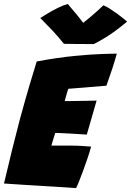

<svg xmlns="http://www.w3.org/2000/svg" viewBox="-38 -933 656 960"><path d="M342.5 7.5Q297.5 4.5 252.5 1.5Q207.5 -1.5 162.5 -4Q117.5 -6.5 72.2 -9.5Q27 -12.5 -18 -15.5Q2.5 -103.5 22.5 -184.2Q42.5 -265 61 -335Q89 -438 111.5 -513.5Q134 -589 145.5 -625.5Q248 -645 333.8 -653.2Q419.5 -661.5 476 -663.2Q532.5 -665 546 -665Q535.5 -626 522.5 -586.8Q509.5 -547.5 494 -504.5L303.5 -489Q301.5 -485 297.8 -471.8Q294 -458.5 290.5 -445.5Q287 -432.5 285.5 -427.5Q305.5 -427.5 334.5 -428Q363.5 -428.5 393.5 -429Q423.5 -429.5 445 -430L396 -260Q388 -260.5 365.2 -262Q342.5 -263.5 315.8 -265Q289 -266.5 267 -267.5Q245 -268.5 238.5 -268.5Q236 -262 232 -248.8Q228 -235.5 224.2 -223Q220.5 -210.5 219 -205H313.5Q344.5 -205 372 -203.2Q399.5 -201.5 417.5 -200Q411 -175 400 -142.5Q389 -110 377.2 -78.2Q365.5 -46.5 356 -23Q346.5 0.5 342.5 7.5ZM479 -906.5Q494 -900.5 512.8 -888.5Q531.5 -876.5 549.8 -863Q568 -849.5 581.2 -838.8Q594.5 -828 597.5 -825Q535 -773 491.2 -746.5Q447.5 -720 430.5 -712.5Q418.5 -712.5 390.2 -712.8Q362 -713 331.5 -713.2Q301 -713.5 281.5 -714Q253.5 -749 224.8 -779.8Q196 -810.5 163.5 -843Q177.5 -852 201.5 -866.5Q225.5 -881 252.5 -894.2Q279.5 -907.5 301 -913Q327.5 -882.5 348 -857.2Q368.5 -832 378 -819Q391.5 -829 422 -855Q452.5 -881 479 -906.5Z"/></svg>

Font: Grandstander Black
Style: Italic
Weight: 900
Italic angle: -15°
Designer: Tyler Finck
Foundry: Etcetera Type Co
Version: Version 1.200; ttfautohint (v1.8.3)